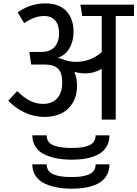

<svg xmlns="http://www.w3.org/2000/svg" viewBox="-20 -717 823 1151"><path d="M783.2 -689V-621.1H673.8V0H589.8V-304.2Q542 -276.9 491.2 -276.9Q460.4 -276.9 425.8 -286.1Q441.9 -248 441.9 -204.1Q441.9 -119.6 390.9 -67.9Q339.8 -16.1 245.1 -16.1Q184.6 -16.1 127.2 -43Q69.8 -69.8 29.8 -113.8L83 -170.9Q122.6 -131.3 159.9 -112.8Q197.3 -94.2 238.8 -94.2Q292.5 -94.2 322.8 -127.9Q353 -161.6 353 -221.2Q353 -282.7 326.4 -306.4Q299.8 -330.1 252 -330.1H167L155.8 -405.8H228Q279.8 -405.8 306.9 -435.3Q334 -464.8 334 -517.1Q334 -568.4 310.5 -594.7Q287.1 -621.1 245.1 -621.1Q186.5 -621.1 125 -578.1L85.9 -643.1Q163.6 -696.8 252 -696.8Q334 -696.8 377.4 -650.9Q420.9 -605 420.9 -526.9Q420.9 -469.7 396.2 -427.5Q371.6 -385.3 324.2 -369.1Q338.9 -369.1 357.9 -360.8Q393.6 -346.2 435.1 -346.2Q523.9 -346.2 589.8 -404.8V-621.1H473.1L461.9 -689ZM410.2 169.9Q442.4 169.9 466.1 166.7Q489.7 163.6 510.5 155.8Q531.2 147.9 542.2 132.6Q553.2 117.2 553.2 94.2H636.2Q636.2 127 623.8 152.6Q611.3 178.2 590.6 194.6Q569.8 210.9 540.3 221.4Q510.7 231.9 479 236.1Q447.3 240.2 410.2 240.2Q362.8 240.2 322.5 232.9Q282.2 225.6 247.8 209.5Q213.4 193.4 193.6 163.8Q173.8 134.3 173.8 94.2H259.8Q259.8 117.2 271.2 132.6Q282.7 147.9 304.4 155.8Q326.2 163.6 351.1 166.7Q376 169.9 410.2 169.9ZM410.2 344.2Q441.9 344.2 465.8 341.1Q489.7 337.9 510.5 329.8Q531.2 321.8 542.2 306.4Q553.2 291 553.2 268.1H636.2Q636.2 300.8 623.8 326.4Q611.3 352.1 590.6 368.4Q569.8 384.8 540.3 395.3Q510.7 405.8 479 409.9Q447.3 414.1 410.2 414.1Q362.8 414.1 322.5 406.7Q282.2 399.4 247.8 383.3Q213.4 367.2 193.6 337.6Q173.8 308.1 173.8 268.1H259.8Q259.8 291 271.2 306.4Q282.7 321.8 304.4 329.8Q326.2 337.9 351.3 341.1Q376.5 344.2 410.2 344.2Z"/></svg>

Font: FiraGO
Style: Regular
Weight: 400
Designer: bBox Type
Foundry: bBox Type GmbH
Version: Version 1.001;PS 001.001;hotconv 1.0.88;makeotf.lib2.5.64775